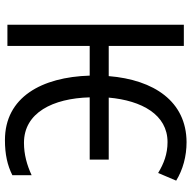

<svg xmlns="http://www.w3.org/2000/svg" viewBox="-19 -746 775 777"><g transform="rotate(90 368.5 -357.5)"><path d="M547 10C605 10 649 0 689 -20V-98C648 -79 605 -67 558 -67C436 -67 378 -184 374 -333H626V-410H375C387 -544 444 -648 555 -648C603 -648 642 -633 680 -610L711 -683C667 -710 613 -725 555 -725C390 -724 303 -593 288 -410H166V-714H80V0H166V-333H286C292 -139 373 10 547 10Z"/></g></svg>

Font: Noto Sans Condensed
Style: Regular
Weight: 400
Width: 3
Designer: Monotype Design Team
Foundry: Monotype Imaging Inc.
Version: Version 2.013